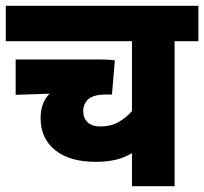

<svg xmlns="http://www.w3.org/2000/svg" viewBox="-20 -642 704 662"><path d="M664 -500H582V0H435V-114Q408 -98 378 -91Q348 -84 310 -84Q220 -84 170 -124.5Q120 -165 120 -235Q120 -288 151 -319L34 -315V-437H323Q354 -437 376 -434L366 -316H345Q303 -316 285 -300.5Q267 -285 267 -258Q267 -235 282 -220.5Q297 -206 327 -206Q362 -206 388.5 -221Q415 -236 435 -259V-500H0V-622H664Z"/></svg>

Font: Noto Sans Devanagari UI SemiCondensed ExtraBold
Style: Regular
Weight: 800
Width: 4
Designer: Jelle Bosma - Monotype Design Team
Foundry: Monotype Imaging Inc.
Version: Version 2.004; ttfautohint (v1.8.4.7-5d5b)